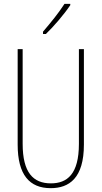

<svg xmlns="http://www.w3.org/2000/svg" viewBox="-20 -970 529 1000"><path d="M346 -943V-950H316C282 -898 249 -858 204 -805V-793H219C258 -830 313 -894 346 -943ZM417 -217V-714H391V-221C391 -63 330 -15 245 -15C153 -15 98 -71 98 -221V-714H72V-217C72 -59 134 10 244 10C340 10 417 -42 417 -217Z"/></svg>

Font: Noto Sans Bengali ExtraCondensed Thin
Style: Regular
Weight: 100
Width: 2
Designer: Joana Ranito - Universal Thirst; Jelle Bosma - Monotype Design Team
Foundry: Universal Thirst ehf.
Version: Version 3.000